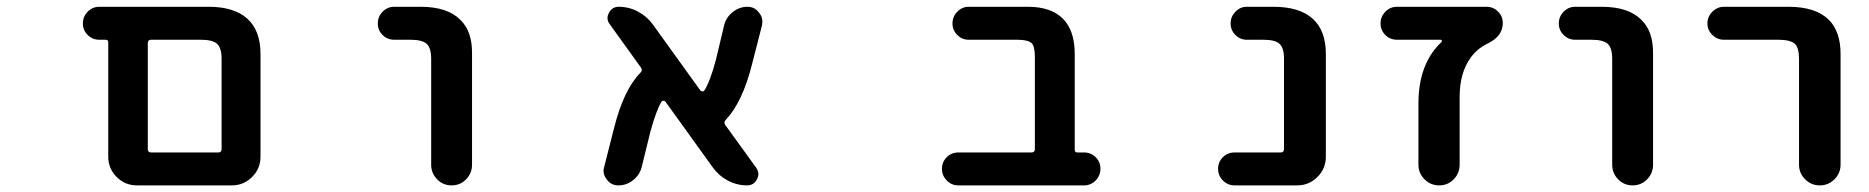

<svg xmlns="http://www.w3.org/2000/svg" viewBox="-20 -568 5540 569"><path d="M385.7 -18.6Q350.6 -18.6 325.7 -43.5Q300.8 -68.4 300.8 -103.5V-442.4Q300.8 -450.2 293 -450.2H274.4Q253.9 -450.2 239.7 -464.4Q225.6 -478.5 225.6 -498.5Q225.6 -518.6 239.7 -533.2Q253.9 -547.9 274.4 -547.9H598.6Q673.8 -547.9 712.9 -512.7Q752 -477.5 752 -408.2V-103.5Q752 -68.4 727.1 -43.5Q702.1 -18.6 667 -18.6ZM627 -116.2Q636.7 -116.2 636.7 -126V-393.6Q636.7 -425.8 623.5 -438Q610.4 -450.2 575.2 -450.2H427.7Q418 -450.2 418 -440.4V-126Q418 -116.2 427.7 -116.2Z M1257.8 -80.1V-393.6Q1257.8 -425.8 1244.6 -438Q1231.4 -450.2 1196.3 -450.2H1148.4Q1127.9 -450.2 1113.8 -464.4Q1099.6 -478.5 1099.6 -498.5Q1099.6 -518.6 1113.8 -533.2Q1127.9 -547.9 1148.4 -547.9H1226.6Q1306.6 -547.9 1344.7 -508.8Q1379.9 -474.6 1378.9 -408.2V-80.1Q1378.9 -54.7 1361.3 -36.6Q1343.8 -18.6 1318.4 -18.6Q1293 -18.6 1275.4 -36.6Q1257.8 -54.7 1257.8 -80.1Z M2194.3 -18.6Q2164.1 -18.6 2137.2 -32.7Q2110.4 -46.9 2092.8 -71.3L1952.1 -266.6Q1950.2 -269.5 1946.3 -269.5Q1942.4 -269.5 1940.4 -266.6Q1924.8 -241.2 1907.2 -176.8L1881.8 -73.2Q1876 -49.8 1856.4 -34.2Q1836.9 -18.6 1812.5 -18.6Q1791 -18.6 1778.3 -36.1Q1768.6 -47.9 1768.6 -61.5Q1768.6 -67.4 1770.5 -73.2L1799.8 -188.5Q1828.1 -301.8 1877.9 -352.5Q1884.8 -359.4 1879.9 -367.2L1787.1 -496.1Q1780.3 -504.9 1780.3 -514.6Q1780.3 -521.5 1784.2 -529.3Q1793.9 -547.9 1813.5 -547.9Q1843.8 -547.9 1870.6 -533.7Q1897.5 -519.5 1915 -495.1L2055.7 -299.8Q2058.6 -296.9 2062 -296.9Q2065.4 -296.9 2067.4 -299.8Q2084 -325.2 2101.6 -390.6L2126 -493.2Q2131.8 -516.6 2151.4 -532.2Q2170.9 -547.9 2195.3 -547.9Q2216.8 -547.9 2229.5 -530.3Q2239.3 -518.6 2239.3 -504.9Q2239.3 -499 2238.3 -493.2L2209 -378.9Q2180.7 -265.6 2130.9 -212.9Q2124 -206.1 2128.9 -198.2L2220.7 -71.3Q2227.5 -61.5 2227.5 -51.8Q2227.5 -44.9 2223.6 -37.1Q2213.9 -18.6 2194.3 -18.6Z M2820.3 -18.6Q2799.8 -18.6 2785.6 -33.2Q2771.5 -47.9 2771.5 -67.9Q2771.5 -87.9 2785.6 -102.1Q2799.8 -116.2 2820.3 -116.2H3037.1Q3046.9 -116.2 3046.9 -126V-399.4Q3046.9 -430.7 3037.1 -440.4Q3025.4 -450.2 2995.1 -450.2H2850.6Q2831.1 -450.2 2816.9 -464.4Q2802.7 -478.5 2802.7 -498.5Q2802.7 -518.6 2816.9 -533.2Q2831.1 -547.9 2850.6 -547.9H3026.4Q3094.7 -547.9 3129.9 -512.7Q3165 -477.5 3165 -408.2V-124Q3165 -116.2 3172.9 -116.2H3192.4Q3212.9 -116.2 3227.1 -102.1Q3241.2 -87.9 3241.2 -67.9Q3241.2 -47.9 3227.1 -33.2Q3212.9 -18.6 3192.4 -18.6Z M3638.7 -18.6Q3618.2 -18.6 3604 -33.2Q3589.8 -47.9 3589.8 -67.9Q3589.8 -87.9 3604 -102.1Q3618.2 -116.2 3638.7 -116.2H3775.4Q3785.2 -116.2 3785.2 -126V-393.6Q3785.2 -426.8 3771.5 -438.5Q3758.8 -450.2 3723.6 -450.2H3674.8Q3655.3 -450.2 3641.1 -464.4Q3627 -478.5 3627 -498.5Q3627 -518.6 3641.1 -533.2Q3655.3 -547.9 3674.8 -547.9H3753.9Q3831.1 -547.9 3870.1 -512.7Q3909.2 -477.5 3909.2 -408.2V-103.5Q3909.2 -68.4 3884.3 -43.5Q3859.4 -18.6 3824.2 -18.6Z M4183.6 -80.1V-261.7Q4183.6 -329.1 4206.1 -378.9Q4222.7 -416 4252 -443.4Q4253.9 -445.3 4252.9 -447.8Q4252 -450.2 4249 -450.2H4120.1Q4099.6 -450.2 4085.4 -464.4Q4071.3 -478.5 4071.3 -498.5Q4071.3 -518.6 4085.4 -533.2Q4099.6 -547.9 4120.1 -547.9H4385.7Q4405.3 -547.9 4419.4 -533.7Q4433.6 -519.5 4433.6 -500Q4433.6 -460 4387.7 -438.5Q4357.4 -423.8 4337.9 -396.5Q4305.7 -351.6 4305.7 -281.2V-80.1Q4305.7 -54.7 4288.1 -36.6Q4270.5 -18.6 4245.1 -18.6Q4219.7 -18.6 4201.7 -36.6Q4183.6 -54.7 4183.6 -80.1Z M4757.8 -80.1V-393.6Q4757.8 -425.8 4744.6 -438Q4731.4 -450.2 4696.3 -450.2H4648.4Q4627.9 -450.2 4613.8 -464.4Q4599.6 -478.5 4599.6 -498.5Q4599.6 -518.6 4613.8 -533.2Q4627.9 -547.9 4648.4 -547.9H4726.6Q4806.6 -547.9 4844.7 -508.8Q4879.9 -474.6 4878.9 -408.2V-80.1Q4878.9 -54.7 4861.3 -36.6Q4843.8 -18.6 4818.4 -18.6Q4793 -18.6 4775.4 -36.6Q4757.8 -54.7 4757.8 -80.1Z M5311.5 -80.1V-393.6Q5311.5 -426.8 5298.8 -438.5Q5285.2 -450.2 5250 -450.2H5088.9Q5069.3 -450.2 5054.7 -464.4Q5040 -478.5 5040 -498.5Q5040 -518.6 5054.7 -533.2Q5069.3 -547.9 5088.9 -547.9H5280.3Q5361.3 -547.9 5400.4 -508.8Q5434.6 -473.6 5434.6 -408.2V-80.1Q5434.6 -54.7 5416.5 -36.6Q5398.4 -18.6 5373 -18.6Q5347.7 -18.6 5329.6 -36.6Q5311.5 -54.7 5311.5 -80.1Z"/></svg>

Font: Rounded-X Mgen+ 1m medium
Style: Regular
Weight: 500
Designer: [Source Han Sans]
Ryoko NISHIZUKA  (kana & ideographs); Paul D. Hunt (Latin, Greek & Cyrillic); Wenlong ZHANG  (bopomofo
Version: Version 1.059.20150602